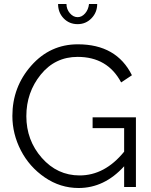

<svg xmlns="http://www.w3.org/2000/svg" viewBox="-20 -937 756 962"><path d="M602 0V-104Q503 5 374 5Q282 5 204.5 -48Q127 -101 84.5 -183.5Q42 -266 42 -356Q42 -501 136.5 -608Q231 -715 370 -715Q564 -715 641 -560L587 -524Q519 -652 369 -652Q256 -652 184 -563Q112 -474 112 -355Q112 -234 189.5 -146Q267 -58 379 -58Q505 -58 602 -177V-295H444V-349H661V0ZM369 -851Q390 -851 406.5 -870Q423 -889 426 -917H467Q467 -875 438.5 -845.5Q410 -816 369 -816Q327 -816 299 -845Q271 -874 271 -917H313Q313 -891 330 -871Q347 -851 369 -851Z"/></svg>

Font: Raleway
Style: Regular
Weight: 400
Designer: Matt McInerney, Pablo Impallari, Rodrigo Fuenzalida
Foundry: Matt McInerney, Pablo Impallari, Rodrigo Fuenzalida
Version: Version 1.000;PS 001.001;hotconv 1.0.56; ttfautohint (v1.5)